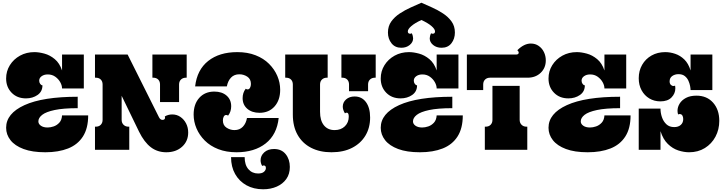

<svg xmlns="http://www.w3.org/2000/svg" viewBox="-20 -1101 5326 1411"><path d="M25 -524Q25 -578 52.5 -622Q80 -666 127 -692Q174 -718 233 -718Q266 -718 306.5 -707Q347 -696 382.5 -666.5Q418 -637 436 -583V-700H596V-451H436Q436 -473 423 -496.5Q410 -520 386.5 -537Q363 -554 331 -554Q304 -554 286 -541Q268 -528 268 -508Q268 -495 275.5 -484.5Q283 -474 292 -474Q292 -428 256 -403Q220 -378 171 -378Q106 -378 65.5 -419.5Q25 -461 25 -524ZM25 -162Q25 -267 160 -328.5Q295 -390 551 -390V-306Q445 -306 381.5 -292.5Q318 -279 290 -257Q262 -235 262 -209Q262 -190 280.5 -177Q299 -164 330 -164Q351 -164 374.5 -172Q398 -180 416 -199.5Q434 -219 436 -253H628Q628 -158 589.5 -98Q551 -38 480.5 -10Q410 18 313 18Q217 18 153 -6Q89 -30 57 -71Q25 -112 25 -162Z M678 -530V-700H918L1148 -240Q1158 -220 1174 -220Q1193 -220 1193 -237Q1193 -241 1191 -245Q1202 -252 1216 -256Q1230 -260 1246 -260Q1279 -260 1305.5 -242Q1332 -224 1347.5 -194Q1363 -164 1363 -127Q1363 -63 1318 -22.5Q1273 18 1202 18Q1137 18 1088.5 -19Q1040 -56 1002 -133L874 -397V-220Q874 -198 888 -184Q902 -170 924 -170H930V0H678V-170H684Q707 -170 720.5 -184Q734 -198 734 -220V-480Q734 -503 720.5 -516.5Q707 -530 684 -530ZM1100 -530V-700H1352V-530H1346Q1324 -530 1310 -516.5Q1296 -503 1296 -480V-351H1156V-480Q1156 -503 1142.5 -516.5Q1129 -530 1106 -530Z M1414 -466Q1428 -588 1510 -653Q1592 -718 1724 -718Q1799 -718 1858 -695Q1917 -672 1957 -632Q1997 -592 2018 -543Q2039 -494 2039 -441Q2039 -365 1997.5 -318.5Q1956 -272 1887 -272Q1832 -272 1797.5 -301.5Q1763 -331 1763 -380Q1763 -399 1768.5 -416.5Q1774 -434 1786 -449Q1791 -444 1800 -444Q1811 -444 1817.5 -456Q1824 -468 1824 -484Q1824 -520 1797.5 -537.5Q1771 -555 1739 -555Q1701 -555 1678 -531Q1655 -507 1647 -466ZM2028 -234Q2015 -112 1932.5 -47Q1850 18 1718 18Q1643 18 1584 -5Q1525 -28 1485 -68Q1445 -108 1424 -157.5Q1403 -207 1403 -259Q1403 -336 1444.5 -382Q1486 -428 1555 -428Q1611 -428 1645 -398.5Q1679 -369 1679 -320Q1679 -301 1673.5 -283.5Q1668 -266 1656 -251Q1651 -256 1642 -256Q1631 -256 1624.5 -244.5Q1618 -233 1618 -216Q1618 -180 1645 -162.5Q1672 -145 1703 -145Q1741 -145 1764.5 -169.5Q1788 -194 1795 -234ZM1778 54Q1778 111 1805.5 142.5Q1833 174 1877 174Q1906 174 1920 161.5Q1934 149 1934 134Q1934 115 1918 115Q1911 115 1907 119Q1895 98 1895 77Q1895 43 1922 18.5Q1949 -6 1994 -6Q2049 -6 2079.5 32Q2110 70 2110 126Q2110 178 2084 214.5Q2058 251 2013.5 270.5Q1969 290 1914 290Q1844 290 1791 260.5Q1738 231 1708 178Q1678 125 1678 54Z M2388 -700V-530H2382Q2360 -530 2346 -516.5Q2332 -503 2332 -480V-279Q2332 -215 2360.5 -180Q2389 -145 2439 -145Q2486 -145 2514.5 -173Q2543 -201 2543 -244Q2543 -273 2528 -273Q2522 -273 2515 -268Q2499 -294 2499 -317Q2499 -349 2523.5 -370.5Q2548 -392 2586 -392Q2639 -392 2669.5 -350.5Q2700 -309 2700 -237Q2700 -162 2665.5 -104.5Q2631 -47 2567.5 -14.5Q2504 18 2416 18Q2330 18 2266 -15Q2202 -48 2167 -110Q2132 -172 2132 -259V-480Q2132 -503 2118.5 -516.5Q2105 -530 2082 -530H2076V-700ZM2489 -700H2741V-530H2735Q2713 -530 2699 -516.5Q2685 -503 2685 -480V-431H2545V-480Q2545 -503 2531.5 -516.5Q2518 -530 2495 -530H2489Z M2778 -524Q2778 -578 2805.5 -622Q2833 -666 2880 -692Q2927 -718 2986 -718Q3019 -718 3059.5 -707Q3100 -696 3135.5 -666.5Q3171 -637 3189 -583V-700H3349V-451H3189Q3189 -473 3176 -496.5Q3163 -520 3139.5 -537Q3116 -554 3084 -554Q3057 -554 3039 -541Q3021 -528 3021 -508Q3021 -495 3028.5 -484.5Q3036 -474 3045 -474Q3045 -428 3009 -403Q2973 -378 2924 -378Q2859 -378 2818.5 -419.5Q2778 -461 2778 -524ZM2778 -162Q2778 -267 2913 -328.5Q3048 -390 3304 -390V-306Q3198 -306 3134.5 -292.5Q3071 -279 3043 -257Q3015 -235 3015 -209Q3015 -190 3033.5 -177Q3052 -164 3083 -164Q3104 -164 3127.5 -172Q3151 -180 3169 -199.5Q3187 -219 3189 -253H3381Q3381 -158 3342.5 -98Q3304 -38 3233.5 -10Q3163 18 3066 18Q2970 18 2906 -6Q2842 -30 2810 -71Q2778 -112 2778 -162ZM3323 -862Q3323 -816 3297.5 -783Q3272 -750 3225 -750Q3188 -750 3163 -770.5Q3138 -791 3138 -819Q3138 -827 3140.5 -837Q3143 -847 3148 -857Q3153 -853 3159 -853Q3177 -853 3177 -870Q3177 -887 3151 -909.5Q3125 -932 3077 -954Q3029 -932 3003 -909.5Q2977 -887 2977 -870Q2977 -853 2995 -853Q3001 -853 3006 -857Q3011 -847 3013.5 -837Q3016 -827 3016 -819Q3016 -791 2991 -770.5Q2966 -750 2929 -750Q2883 -750 2857 -783Q2831 -816 2831 -862Q2831 -909 2855.5 -943Q2880 -977 2918 -1002Q2956 -1027 2998.5 -1046Q3041 -1065 3077 -1081Q3113 -1065 3155.5 -1046Q3198 -1027 3236 -1002Q3274 -977 3298.5 -943Q3323 -909 3323 -862Z M3411 -439V-700H3771Q3792 -700 3792 -714Q3792 -719 3789 -723.5Q3786 -728 3782 -732Q3831 -781 3881 -781Q3914 -781 3939 -763.5Q3964 -746 3977.5 -718Q3991 -690 3991 -657Q3991 -602 3953.5 -566Q3916 -530 3857 -530H3581Q3559 -530 3545 -516.5Q3531 -503 3531 -480V-439ZM3855 0H3543V-170H3549Q3572 -170 3585.5 -184Q3599 -198 3599 -220V-470H3799V-220Q3799 -198 3813 -184Q3827 -170 3849 -170H3855Z M4011 -524Q4011 -578 4038.5 -622Q4066 -666 4113 -692Q4160 -718 4219 -718Q4252 -718 4292.5 -707Q4333 -696 4368.5 -666.5Q4404 -637 4422 -583V-700H4582V-451H4422Q4422 -473 4409 -496.5Q4396 -520 4372.5 -537Q4349 -554 4317 -554Q4290 -554 4272 -541Q4254 -528 4254 -508Q4254 -495 4261.5 -484.5Q4269 -474 4278 -474Q4278 -428 4242 -403Q4206 -378 4157 -378Q4092 -378 4051.5 -419.5Q4011 -461 4011 -524ZM4011 -162Q4011 -267 4146 -328.5Q4281 -390 4537 -390V-306Q4431 -306 4367.5 -292.5Q4304 -279 4276 -257Q4248 -235 4248 -209Q4248 -190 4266.5 -177Q4285 -164 4316 -164Q4337 -164 4360.5 -172Q4384 -180 4402 -199.5Q4420 -219 4422 -253H4614Q4614 -158 4575.5 -98Q4537 -38 4466.5 -10Q4396 18 4299 18Q4203 18 4139 -6Q4075 -30 4043 -71Q4011 -112 4011 -162Z M4674 -526Q4674 -581 4699 -624.5Q4724 -668 4768 -693Q4812 -718 4869 -718Q4905 -718 4942 -705.5Q4979 -693 5009 -664Q5039 -635 5055 -583V-700H5215V-439H5055Q5055 -450 5051.5 -469Q5048 -488 5039 -508Q5030 -528 5012.5 -542Q4995 -556 4966 -556Q4940 -556 4920.5 -542.5Q4901 -529 4901 -503Q4901 -487 4909.5 -478Q4918 -469 4929 -469Q4937 -469 4941 -472Q4942 -467 4942.5 -461.5Q4943 -456 4943 -451Q4943 -414 4915 -385Q4887 -356 4833 -356Q4788 -356 4752 -377.5Q4716 -399 4695 -437.5Q4674 -476 4674 -526ZM4674 0V-303H4834V-302Q4834 -271 4844.5 -240Q4855 -209 4877 -188Q4899 -167 4935 -167Q4965 -167 4983 -183Q5001 -199 5001 -226Q5001 -242 4994.5 -252.5Q4988 -263 4974 -263Q4973 -263 4970.5 -262.5Q4968 -262 4963 -260Q4961 -267 4960 -274Q4959 -281 4959 -287Q4959 -314 4974.5 -339.5Q4990 -365 5021 -381.5Q5052 -398 5098 -398Q5175 -398 5220.5 -346.5Q5266 -295 5266 -213Q5266 -149 5238 -96.5Q5210 -44 5160 -13Q5110 18 5044 18Q5006 18 4964.5 4.5Q4923 -9 4888 -43Q4853 -77 4834 -137V0Z"/></svg>

Font: Exile
Style: Regular
Weight: 400
Designer: Bartłomiej Rózga @rozgatype
Version: Version 1.000; ttfautohint (v1.8.4.7-5d5b)